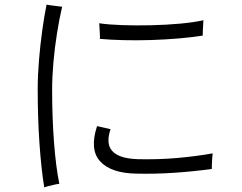

<svg xmlns="http://www.w3.org/2000/svg" viewBox="-20 -785 1040 825"><path d="M170 20Q157 -61 149.5 -169.5Q142 -278 142 -401Q142 -461 147.5 -526.5Q153 -592 161.5 -654Q170 -716 180 -765Q185 -764 199 -762Q213 -760 227 -758.5Q241 -757 247 -756Q235 -705 225 -642.5Q215 -580 209.5 -517Q204 -454 204 -399Q204 -281 212 -174.5Q220 -68 235 5Q230 5 216 8Q202 11 188.5 14.5Q175 18 170 20ZM564 -39Q457 -41 410.5 -91.5Q364 -142 397 -243L455 -230Q437 -177 455 -146Q480 -104 572 -101Q658 -99 739.5 -106Q821 -113 894 -126Q893 -122 892 -107.5Q891 -93 890.5 -78.5Q890 -64 890 -59Q810 -48 727 -42.5Q644 -37 564 -39ZM409 -618Q410 -625 409 -639Q408 -653 407.5 -667Q407 -681 406 -685Q447 -679 506 -677Q565 -675 630 -676.5Q695 -678 754.5 -683.5Q814 -689 854 -698Q854 -693 853 -679Q852 -665 851.5 -651.5Q851 -638 851 -632Q808 -625 750 -620Q692 -615 630 -613Q568 -611 510 -612.5Q452 -614 409 -618Z"/></svg>

Font: Zen Kaku Gothic Antique
Style: Regular
Weight: 400
Designer: Yoshimichi Ohira
Foundry: Positype
Version: Version 1.001